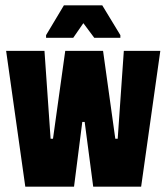

<svg xmlns="http://www.w3.org/2000/svg" viewBox="-20 -701 625 721"><path d="M75 0 3 -510H147L170 -180H179L225 -510H367L413 -180H422L445 -510H582L510 0H330L298 -243H289L258 0ZM153 -559V-569L220 -681H364L432 -569V-559H334L293 -614L255 -559Z"/></svg>

Font: Saira ExtraCondensed Black
Style: Regular
Weight: 900
Width: 2
Designer: Hector Gatti with collaboration of the Omnibus-Type team
Foundry: Omnibus-Type
Version: Version 1.101